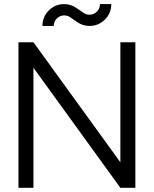

<svg xmlns="http://www.w3.org/2000/svg" viewBox="-20 -899 736 919"><path d="M349.1 -793.5 316.9 -815.9Q303.7 -825.2 287.6 -825.2Q266.6 -825.2 252 -810.5Q237.3 -795.9 237.3 -774.9H183.1Q183.1 -818.4 213.6 -848.9Q244.1 -879.4 287.6 -879.4Q318.8 -879.4 347.2 -859.9L379.4 -837.9Q391.6 -828.6 408.2 -828.6Q429.2 -828.6 443.8 -843.5Q458.5 -858.4 458.5 -879.4H512.7Q512.7 -835.9 482.2 -805.4Q451.7 -774.9 408.2 -774.9Q376 -774.9 349.1 -793.5ZM68.4 0V-696.8H140.1L556.2 -122.1V-696.8H627.9V0H556.2L140.1 -574.7V0Z"/></svg>

Font: Basically A Sans Serif
Style: Regular
Weight: 400
Designer: Hyung-Suk Kim
Foundry: Mental Design
Version: 1.000